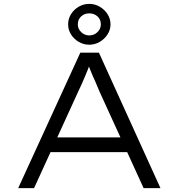

<svg xmlns="http://www.w3.org/2000/svg" viewBox="-20 -972 923 992"><path d="M74 0 395 -700H491L809 0H722L495 -497Q484 -524 475 -544.5Q466 -565 458.5 -581.5Q451 -598 444 -616.5Q437 -635 430 -660L451 -661Q442 -633 434 -613Q426 -593 418.5 -575.5Q411 -558 402.5 -538.5Q394 -519 381 -492L156 0ZM208 -186 239 -262H640L659 -186ZM441 -741Q412 -741 387 -755.5Q362 -770 347 -794Q332 -818 332 -846Q332 -875 347 -899Q362 -923 387 -937.5Q412 -952 441 -952Q470 -952 495 -937.5Q520 -923 535.5 -899Q551 -875 551 -846Q551 -818 535.5 -794Q520 -770 495 -755.5Q470 -741 441 -741ZM441 -789Q466 -789 483.5 -806Q501 -823 501 -846Q501 -872 483.5 -887.5Q466 -903 441 -903Q416 -903 399 -887Q382 -871 382 -846Q382 -823 399.5 -806Q417 -789 441 -789Z"/></svg>

Font: Lexend Peta Light
Style: Regular
Weight: 300
Version: Version 1.007